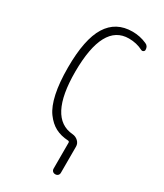

<svg xmlns="http://www.w3.org/2000/svg" viewBox="-234 -828 968 1136"><g transform="rotate(30 250.0 -260.0)"><path d="M310.5 8.8Q260.7 5.9 223.6 -13.7Q186.5 -33.2 156.2 -74.7Q126 -116.2 110.4 -189Q94.7 -261.7 94.7 -365.2Q94.7 -558.6 151.4 -649.4Q208 -740.2 320.3 -740.2Q372.1 -740.2 418 -719.7Q440.4 -710.9 440.4 -684.6Q440.4 -676.8 433.1 -672.4Q425.8 -668 418 -671.9Q375 -694.3 322.3 -694.3Q145.5 -694.3 144.5 -365.2Q144.5 -49.8 315.4 -37.1Q337.9 -35.2 354 -20Q370.1 -4.9 370.1 16.6V195.3Q370.1 206.1 363.3 212.9Q356.4 219.7 345.2 219.7Q334 219.7 327.1 212.9Q320.3 206.1 320.3 195.3V17.6Q319.3 8.8 310.5 8.8Z"/></g></svg>

Font: Rounded Mgen+ 2m light
Style: Regular
Weight: 200
Designer: [Source Han Sans]
Ryoko NISHIZUKA  (kana & ideographs); Paul D. Hunt (Latin, Greek & Cyrillic); Wenlong ZHANG  (bopomofo
Version: Version 1.059.20150602